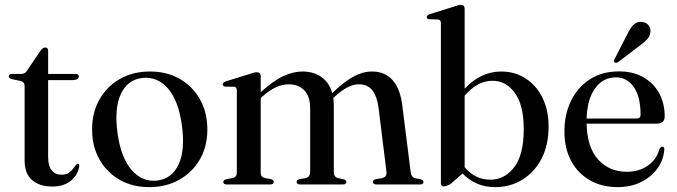

<svg xmlns="http://www.w3.org/2000/svg" viewBox="-20 -757 2778 788"><path d="M65.5 -424.5 30 -432Q16 -435.5 16 -443.5Q16 -453.5 28.5 -453.5H66.5Q83.5 -453.5 91 -467L145.5 -548Q155 -562 165.5 -562Q177.5 -562 177.5 -548.5V-453.5H290Q303.5 -453.5 303.5 -444Q303.5 -428 274.5 -428H177.5V-113Q177.5 -76.5 192 -58.2Q206.5 -40 232.5 -40Q251.5 -40 262.5 -47.8Q273.5 -55.5 281 -66Q288.5 -76.5 296.5 -84.5Q306 -87.5 305.5 -74.5Q299.5 -38.5 270.5 -15Q241.5 8.5 195 8.5Q142 8.5 111.5 -18Q81 -44.5 81 -99V-404.5Q81 -420 65.5 -424.5Z M596 -463.5Q665 -463.5 717.8 -433.2Q770.5 -403 800.8 -349.2Q831 -295.5 831 -225Q831 -156.5 800.5 -103.2Q770 -50 716 -19.5Q662 11 592 11Q523.5 11 470.8 -19.2Q418 -49.5 388 -102.8Q358 -156 358 -226Q358 -295 388.2 -348.8Q418.5 -402.5 472 -433Q525.5 -463.5 596 -463.5ZM625.5 -16Q685 -23 712.8 -81.8Q740.5 -140.5 726.5 -242.5Q712.5 -345 668.8 -394.5Q625 -444 563.5 -437Q502.5 -429.5 475.5 -370.2Q448.5 -311 462.5 -210Q476.5 -109 520.8 -58.8Q565 -8.5 625.5 -16Z M1050 -444V-378.5Q1103 -426.5 1143.5 -445Q1184 -463.5 1221.5 -463.5Q1267 -463.5 1299.2 -440.8Q1331.5 -418 1343.5 -375Q1393.5 -423 1431.5 -443.2Q1469.5 -463.5 1507 -463.5Q1560.5 -463.5 1591.8 -427.5Q1623 -391.5 1631 -324.5L1665.5 -51Q1668 -29 1685 -25.5L1707 -21Q1718 -18 1718 -10.5Q1718 0 1704.5 0H1525Q1510.5 0 1510.5 -10.5Q1510.5 -18 1521.5 -21.5L1548 -26Q1569 -30.5 1566 -53L1534 -312Q1527.5 -361.5 1508.2 -386.2Q1489 -411 1452.5 -411Q1409.5 -411 1355.5 -362L1348 -355Q1350 -340.5 1350 -325V-50.5Q1350 -30 1369 -25.5L1391 -21Q1401.5 -18 1401.5 -10.5Q1401.5 0 1387 0H1211.5Q1197.5 0 1197.5 -10.5Q1197.5 -18.5 1208 -21.5L1234.5 -26Q1253 -30.5 1253 -53V-312Q1253 -361.5 1228.8 -386.2Q1204.5 -411 1165 -411Q1140 -411 1113.5 -399.2Q1087 -387.5 1057.5 -361.5L1050 -354.5V-49Q1050 -30.5 1066.5 -26.5L1093 -21.5Q1103.5 -18.5 1103.5 -10.5Q1103.5 0 1089 0H910Q896.5 0 896.5 -10.5Q896.5 -18 907.5 -21L935.5 -26.5Q952 -30.5 952 -48V-386Q952 -400 940.5 -401L904 -401.5Q894 -403 894 -411Q894 -418 906.5 -423L1006.5 -454Q1024.5 -460.5 1034 -460.5Q1050 -460.5 1050 -444Z M1887 -720.5V-393Q1953.5 -463.5 2037 -463.5Q2093 -463.5 2137 -435.2Q2181 -407 2206.2 -356Q2231.5 -305 2231.5 -237.5Q2231.5 -162 2202.8 -106.2Q2174 -50.5 2124.2 -19.8Q2074.5 11 2012 11Q1970.5 11 1937 -3.8Q1903.5 -18.5 1878.5 -45L1827.5 -0.5Q1809.5 8 1802 8Q1789.5 8 1789.5 -5.5V-662.5Q1789.5 -676 1778 -677L1741.5 -678Q1731.5 -679 1731.5 -687Q1731.5 -694.5 1744 -699L1843.5 -730Q1862.5 -737 1871 -737Q1887 -737 1887 -720.5ZM2001 -425.5Q1939.5 -425.5 1887 -364.5V-70.5Q1930 -19.5 1993 -19.5Q2050.5 -19.5 2090 -70.2Q2129.5 -121 2129.5 -227Q2129.5 -325.5 2093.2 -375.5Q2057 -425.5 2001 -425.5Z M2708 -279Q2708 -249.5 2674.5 -249.5H2387.5Q2389.5 -152.5 2435 -102.2Q2480.5 -52 2553 -52Q2602.5 -52 2639 -77.5Q2675.5 -103 2686.5 -146Q2692.5 -155 2698.5 -155Q2707 -155 2706.5 -142.5Q2703 -99.5 2677.5 -64.8Q2652 -30 2610 -9.5Q2568 11 2515 11Q2450 11 2400.8 -17.2Q2351.5 -45.5 2324 -96.8Q2296.5 -148 2296.5 -217.5Q2296.5 -288.5 2324 -344.2Q2351.5 -400 2401.8 -432Q2452 -464 2520.5 -464Q2578 -464 2620 -440.2Q2662 -416.5 2685 -375Q2708 -333.5 2708 -279ZM2508.5 -439.5Q2455 -439.5 2422.5 -394.8Q2390 -350 2387.5 -270.5H2592Q2609 -270.5 2609 -286Q2609 -360.5 2581 -400Q2553 -439.5 2508.5 -439.5ZM2553.5 -614.5Q2565.5 -640.5 2579.5 -654.8Q2593.5 -669 2613.5 -667Q2632 -666 2641.5 -653.5Q2651 -641 2649.5 -627.5Q2648.5 -610 2636.5 -596.5Q2624.5 -583 2606 -570L2516 -501.5Q2507 -496.5 2501.5 -501.5Q2497 -505.5 2502.5 -515Z"/></svg>

Font: Fraunces 72pt S000
Style: Regular
Weight: 400
Version: Version 1.000; ttfautohint (v1.8.3)